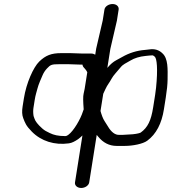

<svg xmlns="http://www.w3.org/2000/svg" viewBox="-20 -733 853 954"><path d="M388.4 -467 329.7 -469H284.4C235 -469 206.7 -457.9 174.9 -427.1C146 -399 110.8 -320.9 98.7 -244.2L92.3 -203.9C88.6 -180.9 89.3 -161.4 95.5 -145.7C104.8 -122.3 108.4 -109.2 138.1 -79C184.6 -31.7 251.3 -10.7 322.3 -20.7C337.5 -22.8 351.7 -30.5 367.9 -41.3L368.3 -41.6L368.7 -41.9C376.4 -47.7 381.4 -52 389.6 -59.9L352.6 173.5C350.3 188.5 364.3 201 383.6 201C402.9 201 420.8 188.5 423.2 173.5L460.6 -62.7C462 -60.9 466.3 -55.6 469 -52.7C492.1 -24.7 522.3 -8 559.1 -8H600.3C638.7 -8 689.9 -17.7 711.5 -33.7C756.5 -66.7 783.4 -119.8 794.4 -189.6L803.7 -248.4C809.4 -284.2 812.4 -313.7 812.7 -337.3C813.3 -389.6 815.8 -442.4 787.1 -468C770.5 -484.7 747.9 -491.7 720.9 -487.3C713.3 -486.4 705.8 -485.5 699.5 -484.9C660.2 -481.9 621.9 -469.9 586.8 -449.7C579.6 -445.6 569.9 -440.2 557.8 -433.8C542.5 -425.7 529.1 -414.1 515.6 -398.3L513.3 -395.5L528.3 -490.1L560.8 -630.1L569.5 -685.5C571.8 -699.9 559.4 -713 539.2 -713C520.1 -713 501.4 -701.1 499 -685.5L490.3 -630.9L458 -491.9L453.2 -461.3C448.1 -464.4 441.2 -467 432.9 -467ZM389.6 -412C389.7 -409.1 392.2 -402 395.8 -398.3C407.6 -385.8 413.2 -376.4 413.7 -374.1L400.6 -291.5C399.8 -286 398 -277.8 395.5 -267.3C392.2 -253.6 392.8 -230.6 395.8 -189.7C395.2 -188.5 393.2 -182.9 391.8 -178.5C380.4 -141.5 346.1 -82.3 319.5 -63.1C310.8 -56.9 306.1 -56.4 302.6 -56.8L301.3 -57H300C270.7 -57 247 -62 227.8 -71.7C210.1 -80.7 203.2 -82.9 189.9 -94.7L189.6 -95.1L189.2 -95.4C167.4 -114.6 155.2 -131.2 151.5 -143.2C150.1 -147.9 149.3 -150.3 146.8 -156.6C144.5 -170.8 144.3 -184.7 146.3 -197.5L152.3 -235.5C154.3 -248.4 156.8 -259.9 159.7 -269.9C171.2 -310.7 168.3 -305.6 191.5 -359.2C197 -372 204.3 -383.1 213.5 -392.8C230.9 -411.3 235.7 -414 275.7 -414H320.3L379 -412ZM569.7 -63C553.5 -63 533.9 -74.1 515.4 -106.2C511.2 -113.5 506.1 -121.5 500.1 -130.3C490.9 -143.9 484.3 -163.8 479.4 -181.5L493 -267C494.4 -270 498.2 -278.3 503.8 -290.2C514.6 -313.6 522.3 -319.3 534.4 -342C543.5 -359.2 561.7 -376.7 578.2 -397.3C592.2 -414.8 604.4 -417.7 627.8 -432C648 -444.3 673 -452.1 703.7 -455.1L722.8 -457.1C727.7 -457.7 732.8 -458 737.9 -458C738.8 -458 743 -456.9 749.4 -450.8C759.1 -442 765.2 -391.7 755.4 -296.8C754.2 -285 752.7 -273.3 750.8 -261.5L741 -199.5C730.7 -134.2 714.2 -99.5 679.3 -74.5C676.7 -72.6 663.8 -68.2 639.9 -65.9L591.5 -63Z"/></svg>

Font: MewTooHand
Style: BdWideIta
Weight: 400
Designer: Mew Too, Robert Jablonski
Version: Version 0.77